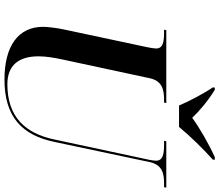

<svg xmlns="http://www.w3.org/2000/svg" viewBox="-81 -890 981 859"><g transform="rotate(90 409.5 -460.5)"><path d="M452 -771H548C587 -819 647 -880 694 -922L695 -931H683C623 -904 551 -862 507 -830C477 -862 432 -900 382 -931H372L371 -922C396 -886 434 -815 452 -771ZM336 10C502 10 585 -68 615 -214L705 -639C717 -696 756 -704 800 -704H818L819 -714H612L610 -704H627C669 -704 699 -699 699 -668C699 -662 697 -648 695 -638L604 -213C577 -84 504 -3 357 -3C272 -3 232 -54 232 -142C232 -176 238 -211 246 -249L330 -640C342 -696 382 -704 426 -704H439L441 -714H115L113 -704H126C168 -704 197 -699 197 -668C197 -660 194 -642 191 -628L111 -252C106 -229 100 -184 100 -163C100 -53 184 10 336 10Z"/></g></svg>

Font: Noto Serif Display SemiBold
Style: Italic
Weight: 600
Italic angle: -12°
Designer: Monotype Design Team
Foundry: Monotype Imaging Inc.
Version: Version 2.009